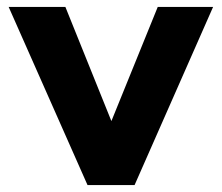

<svg xmlns="http://www.w3.org/2000/svg" viewBox="-20 -535 642 555"><path d="M233 0 5 -515H169L302 -185L436 -515H596L369 0Z"/></svg>

Font: Freely
Style: Bold
Weight: 700
Designer: Kris Sowersby
Foundry: Klim Type Foundry
Version: Version 1.006;hotconv 1.0.113;makeotfexe 2.5.65598;200799169